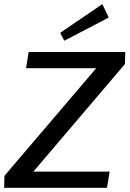

<svg xmlns="http://www.w3.org/2000/svg" viewBox="-33 -899 620 919"><path d="M487.5 -815 456.7 -879.2 255 -741.7 275 -704.2ZM-11.7 -57.5 -13.3 0H479.2L491.7 -77.5H126.7L565 -592.5L566.7 -650H104.2L91.7 -572.5H427.5Z"/></svg>

Font: Boon Medium
Style: Italic
Weight: 500
Italic angle: -9°
Designer: Sungsit Sawaiwan
Foundry: FontUni
Version: Version 3.0